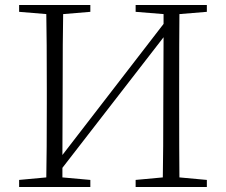

<svg xmlns="http://www.w3.org/2000/svg" viewBox="-20 -743 898 763"><path d="M693 -687Q692 -590 692 -390V-333Q692 -135 693 -38L802 -28V0H519V-28L627 -38Q629 -136 629 -341L630 -595L228 -76V-38L339 -28V0H56V-28L164 -38Q166 -135 166 -333V-390Q166 -589 164 -687L56 -696V-723H339V-696L231 -687Q229 -590 229 -390L228 -127L630 -648V-687L519 -696V-723H802V-696Z"/></svg>

Font: Source Han Serif SC ExtraLight
Style: Regular
Weight: 250
Designer: Ryoko NISHIZUKA  (kana & ideographs); Frank Grießhammer (Latin, Greek & Cyrillic); Wenlong ZHANG  (bopomofo); Sandoll Co
Foundry: Adobe Systems Incorporated
Version: Version 1.001 October 20, 2017